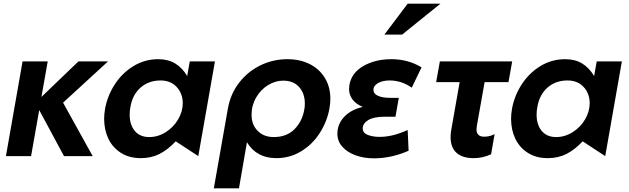

<svg xmlns="http://www.w3.org/2000/svg" viewBox="-20 -844 3399 1038"><path d="M238 -512H102L12 0H148L192 -249L326 0H481L321 -289L564 -512H404L204 -320Z M848 -409Q903 -409 935.5 -373.5Q968 -338 968 -286Q968 -241 943 -198.5Q918 -156 876 -129.5Q834 -103 787 -103Q736 -103 708.5 -136.5Q681 -170 681 -224Q681 -246 685 -265Q696 -332 740 -370.5Q784 -409 848 -409ZM1142 -512H1006L992 -433Q965 -478 927 -501Q889 -524 835 -524Q763 -524 702 -487Q641 -450 601 -388.5Q561 -327 548 -256Q543 -226 543 -202Q543 -142 566 -94Q589 -46 634 -17.5Q679 11 741 11Q798 11 843 -12Q888 -35 930 -80L1052 0Z M1626 -257Q1628 -267 1628 -285Q1628 -339 1597 -373.5Q1566 -408 1511 -408Q1468 -408 1428.5 -383.5Q1389 -359 1364.5 -316.5Q1340 -274 1340 -223Q1340 -170 1373 -136.5Q1406 -103 1460 -103Q1531 -103 1573.5 -147Q1616 -191 1626 -257ZM1534 -524Q1602 -524 1654.5 -497.5Q1707 -471 1736.5 -422.5Q1766 -374 1766 -309Q1766 -287 1761 -257Q1748 -186 1708.5 -124.5Q1669 -63 1608 -26Q1547 11 1474 11Q1367 11 1315 -75L1272 174H1136L1212 -257Q1226 -336 1272.5 -396.5Q1319 -457 1387.5 -490.5Q1456 -524 1534 -524Z M2032 -104Q2065 -104 2100.5 -112Q2136 -120 2184 -141L2189 -29Q2095 12 2002 12Q1947 12 1902 -4.5Q1857 -21 1830.5 -51Q1804 -81 1804 -121Q1804 -173 1840.5 -212Q1877 -251 1941 -266Q1905 -281 1886 -306Q1867 -331 1867 -364Q1867 -371 1869 -385Q1881 -451 1945 -487.5Q2009 -524 2096 -524Q2186 -524 2259 -480L2206 -370Q2151 -409 2086 -409Q2049 -409 2024 -395Q1999 -381 1999 -358Q1999 -337 2023.5 -326Q2048 -315 2090 -315H2136L2118 -213H2060Q2001 -213 1971 -195Q1941 -177 1941 -150Q1941 -125 1968.5 -114.5Q1996 -104 2032 -104ZM2058 -657H2154L2361 -824H2184Z M2749 -512 2729 -400H2600L2558 -164Q2556 -150 2556 -145Q2556 -105 2598 -105Q2628 -105 2654 -119L2635 -10Q2590 11 2540 11Q2481 11 2448.5 -17.5Q2416 -46 2416 -103Q2416 -124 2420 -144L2465 -400H2338L2358 -512Z M3048 -409Q3103 -409 3135.5 -373.5Q3168 -338 3168 -286Q3168 -241 3143 -198.5Q3118 -156 3076 -129.5Q3034 -103 2987 -103Q2936 -103 2908.5 -136.5Q2881 -170 2881 -224Q2881 -246 2885 -265Q2896 -332 2940 -370.5Q2984 -409 3048 -409ZM3342 -512H3206L3192 -433Q3165 -478 3127 -501Q3089 -524 3035 -524Q2963 -524 2902 -487Q2841 -450 2801 -388.5Q2761 -327 2748 -256Q2743 -226 2743 -202Q2743 -142 2766 -94Q2789 -46 2834 -17.5Q2879 11 2941 11Q2998 11 3043 -12Q3088 -35 3130 -80L3252 0Z"/></svg>

Font: Geom SemiBold
Style: Bold Italic
Weight: 600
Italic angle: -10°
Version: Version 1.102